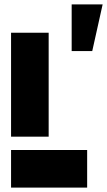

<svg xmlns="http://www.w3.org/2000/svg" viewBox="-20 -848 484 868"><path d="M30 -230V-700H200V-230ZM30 0V-170H374V0ZM304 -617V-828H444L397 -617Z"/></svg>

Font: Promplate
Style: Bold
Weight: 400
Designer: Evgeny Tarasenko
Foundry: Evgeny Tarasenko
Version: Version 1.000